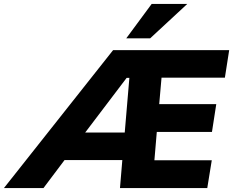

<svg xmlns="http://www.w3.org/2000/svg" viewBox="-102 -961 1191 981"><path d="M-82 0 476 -705H1069L1047 -564H696L725 -583L707 -378L697 -429H1003L981 -287H673L700 -297L684 -108L668 -142H980L957 0H511L527 -191L551 -143H200L263 -190L120 0ZM545 -563 300 -240 293 -284H553L531 -233L559 -563ZM543 -765 673 -941H855L665 -765Z"/></svg>

Font: Mulish ExtraLight Black
Style: Italic
Weight: 900
Italic angle: -9°
Version: Version 3.603